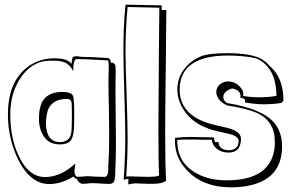

<svg xmlns="http://www.w3.org/2000/svg" viewBox="-20 -757 1235 823"><path d="M465 -488 474 -479Q476 -463 476 -454V-444Q475 -416 475 -366Q475 -328 476 -254Q477 -179 477 -141Q477 -81 474 -20V-13Q474 19 464 27Q459 30 453 31H439Q426 31 403 29Q383 28 374 28Q366 28 352 30Q338 31 331 31Q315 25 310 11Q298 5 294 0Q241 32 191 32Q109 32 56 -77Q14 -165 14 -266Q14 -411 104 -474Q152 -507 214 -507Q261 -507 279 -491Q283 -487 286 -483Q289 -510 293 -513Q298 -516 306 -516Q312 -516 323 -514Q333 -513 337 -513H346Q373 -513 445 -508L454 -499Q454 -497 454 -494Q455 -490 455 -488ZM444 -498Q414 -500 346 -503H335Q331 -503 321.5 -503.5Q312 -504 308 -504Q294 -501 294 -456V-451Q277 -491 231 -496Q218 -497 192 -497Q111 -494 63 -415Q24 -352 24 -266Q24 -155 68 -73Q109 1 171 2Q234 2 290 -45Q298 -51 303 -56Q303 -50 301 -40Q299 -28 299 -21Q300 -4 311 1Q318 1 332 0Q347 -2 354 -2Q364 -2 386 0Q409 1 419 1H431Q444 -4 444 -26V-40Q448 -99 448 -171Q448 -208 447 -281Q445 -355 445 -393Q445 -440 446 -464V-474Q446 -483 444 -498ZM153 -299Q163 -345 212 -359Q228 -363 246 -363Q284 -363 292 -348Q299 -335 298 -257Q298 -245 298 -236Q298 -171 282 -153Q267 -138 236 -138Q178 -138 156 -195Q147 -219 147 -246Q147 -279 153 -299ZM183 -277V-276Q177 -255 177 -226Q179 -149 236 -148Q277 -148 285 -185Q288 -202 288 -247V-273Q288 -318 286 -322Q281 -333 266 -333Q206 -333 186 -287Q184 -282 183 -277Z M518 -737 673 -734V-714H693Q693 -660 691 -502Q688 -287 688 -186Q688 -48 692 17Q678 31 634 31Q605 31 590 30H591Q587 30 579 30Q571 29 567 29Q545 29 530 34Q530 30 530 22Q531 14 531 10Q519 10 510 14Q517 -84 517 -167Q517 -229 513 -354Q509 -480 509 -543Q509 -649 518 -737ZM663 -724 527 -727Q518 -631 518 -536Q518 -472 523 -347Q527 -222 527 -160Q527 -79 521 0Q525 -1 537 -1Q546 -1 571 0Q602 1 616 1Q657 1 662 -6Q659 -56 659 -207Q659 -307 661 -522Q663 -674 663 -724Z M1195 -326 1187 -316Q1152 -310 1110 -310Q1074 -310 1030 -318Q1030 -320 1030 -322Q1031 -325 1031 -326Q1030 -336 1010 -338Q1010 -340 1010 -342Q1011 -345 1011 -346Q1010 -371 975 -378Q938 -366 937 -341Q938 -322 957 -314L955 -315Q1107 -290 1157 -229Q1189 -189 1189 -130Q1189 13 1040 40Q1008 46 971 46Q846 46 777 -32Q730 -84 730 -152V-166Q761 -170 798 -170Q816 -170 850 -169Q882 -168 897 -168Q897 -159 902 -148H917Q918 -114 962 -113Q1002 -115 1003 -153Q1003 -174 958 -184Q889 -199 878 -204Q874 -205 872 -206H873Q790 -235 755 -308Q740 -341 740 -373Q740 -440 794 -487Q820 -509 851 -519Q886 -529 955 -529Q1062 -529 1106 -501Q1123 -490 1135 -475Q1195 -425 1195 -326ZM1165 -346Q1164 -469 1078 -507Q1023 -519 955 -519Q751 -518 750 -373Q750 -297 815 -255Q834 -243 856 -235Q876 -226 950 -210Q1003 -197 1011 -173Q1013 -167 1013 -160Q1011 -104 962 -103Q917 -103 896 -134Q889 -146 888 -158Q876 -158 848 -158Q814 -159 797 -159Q751 -159 740 -157V-152Q740 -56 828 -11Q880 16 951 16Q1148 16 1158 -135Q1158 -143 1158 -150Q1158 -238 1081 -273Q1038 -292 954 -305Q911 -324 907 -360Q907 -389 933 -402Q945 -408 958 -408Q990 -408 1012 -381Q1023 -367 1023 -354Q1023 -348 1022 -346Q1054 -340 1090 -340Q1130 -340 1165 -346Z"/></svg>

Font: Londrina Shadow
Style: Regular
Weight: 400
Designer: Marcelo Magalhaes
Foundry: Marcelo Magalhães
Version: Version 1.001 2011